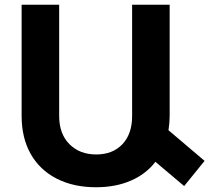

<svg xmlns="http://www.w3.org/2000/svg" viewBox="-20 -777 881 808"><path d="M755 6 634 -96Q594 -44 530 -16.5Q466 11 384 11Q289 11 218 -25.5Q147 -62 109 -129.5Q71 -197 71 -289V-757H229V-289Q229 -214 272 -170.5Q315 -127 385 -127Q454 -127 495 -170Q536 -213 536 -289V-757H694V-289Q694 -261 689 -229L841 -100Z"/></svg>

Font: Montserrat arm2 SemiBold
Style: Regular
Weight: 600
Designer: Julieta Ulanovsky
Foundry: Julieta Ulanovsky
Version: Version 6.000